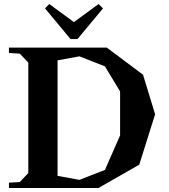

<svg xmlns="http://www.w3.org/2000/svg" viewBox="-20 -944 849 964"><path d="M516.1 -705.1 698.2 -568.8 758.8 -370.1 679.2 -117.2 474.1 0H24.9V-26.9L79.1 -29.8L122.1 -75.2V-629.9L79.1 -674.8L24.9 -678.2V-705.1ZM206.1 -901.9 334 -748H369.1L497.1 -901.9L475.1 -923.8L351.1 -833L227.1 -923.8ZM269 -61 378.9 -41 506.8 -90.8 583 -264.2V-484.9L506.8 -610.8L378.9 -661.1L269 -641.1Z"/></svg>

Font: Ortica Angular Bold
Style: Regular
Weight: 700
Designer: Benedetta Bovani
Foundry: Collletttivo
Version: Version 2.000;Glyphs 3.1.2 (3151)